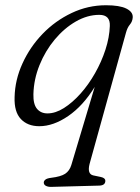

<svg xmlns="http://www.w3.org/2000/svg" viewBox="-20 -484 546 750"><path d="M181 246Q168.5 246.5 159.8 242.2Q151 238 151 229Q151 223 157.2 217.8Q163.5 212.5 180 210.5Q217.5 206 234.5 194.8Q251.5 183.5 258.5 161L350 -144.5Q304.5 -70.5 246.5 -30.8Q188.5 9 133.5 9Q88 9 61.5 -19Q35 -47 37 -104.5Q38.5 -172 67.8 -236.2Q97 -300.5 146.5 -351.8Q196 -403 259.8 -433.2Q323.5 -463.5 394 -463.5Q447.5 -463.5 473.5 -450.5Q499.5 -437.5 498.5 -416.5Q497.5 -400 487.5 -388.2Q477.5 -376.5 472 -356L330 156Q320 195 343.5 201L374.5 207.5Q391.5 211.5 391.5 222Q391.5 240 368.5 241ZM110.5 -116Q109.5 -77 124.5 -59Q139.5 -41 165.5 -41Q196.5 -41 229.8 -62Q263 -83 294.5 -118.2Q326 -153.5 351.2 -198Q376.5 -242.5 392 -290.2Q407.5 -338 409 -382.5Q411 -426 368 -426Q321.5 -426 276.2 -400Q231 -374 194 -329.8Q157 -285.5 134.5 -230Q112 -174.5 110.5 -116Z"/></svg>

Font: Fraunces 9pt S050 Light
Style: Italic
Weight: 300
Italic angle: -16°
Version: Version 1.000; ttfautohint (v1.8.3)